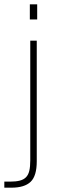

<svg xmlns="http://www.w3.org/2000/svg" viewBox="-25 -718 275 888"><path d="M-5 150V122H22Q48 122 66 117.5Q84 113 95 102Q106 91 110.5 72Q115 53 115 24V-530H145V28Q145 96 116.5 123Q88 150 28 150ZM113 -628V-698H147V-628Z"/></svg>

Font: Geist Thin
Style: Regular
Weight: 400
Designer: Basement.studio, Andrés Briganti, Mateo Zaragoza
Foundry: Basement.studio, Vercel, Andrés Briganti, Guido Ferreyra, Mateo Zaragoza
Version: Version 1.401